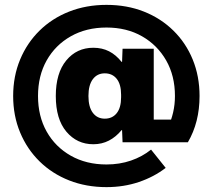

<svg xmlns="http://www.w3.org/2000/svg" viewBox="-20 -654 874 788"><path d="M417 114Q334 114 264 86.5Q194 59 142.5 8.5Q91 -42 62.5 -110.5Q34 -179 34 -260Q34 -341 62.5 -409.5Q91 -478 142.5 -528.5Q194 -579 264 -606.5Q334 -634 417 -634Q501 -634 570.5 -606.5Q640 -579 691.5 -528.5Q743 -478 771 -409.5Q799 -341 799 -260Q799 -152 751 -70H483L481 -120H479Q456 -92 427 -77Q398 -62 363 -62Q296 -62 252.5 -113.5Q209 -165 209 -260Q209 -354 252 -406Q295 -458 363 -458Q399 -458 427.5 -443.5Q456 -429 479 -400H481L483 -454H611V-163H726L670 -134Q683 -160 690.5 -192.5Q698 -225 698 -260Q698 -343 662 -406Q626 -469 563 -505Q500 -541 417 -541Q334 -541 270.5 -505Q207 -469 171.5 -406Q136 -343 136 -260Q136 -177 171.5 -114Q207 -51 270.5 -15Q334 21 417 21Q471 21 517.5 5Q564 -11 600 -40L660 35Q612 72 550 93Q488 114 417 114ZM410 -167Q441 -167 459 -189.5Q477 -212 477 -255V-265Q477 -308 459 -330.5Q441 -353 410 -353Q379 -353 361 -329Q343 -305 343 -260Q343 -215 361 -191Q379 -167 410 -167Z"/></svg>

Font: M PLUS 1 ExtraBold
Style: Regular
Weight: 800
Designer: Coji Morishita
Foundry: UNDERFOREST DESIGN
Version: Version 1.001